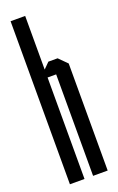

<svg xmlns="http://www.w3.org/2000/svg" viewBox="-149 -800 518 841"><g transform="rotate(-20 110.0 -380.0)"><path d="M130 0V-473H90V0H22V-760H90V-510L117 -537H160L198 -499V0Z"/></g></svg>

Font: Commune Nuit Debout
Style: Regular
Weight: 400
Designer: Sébastien Marchal
Foundry: Sébastien Marchal
Version: Version 1.003;PS 1.3;hotconv 1.0.88;makeotf.lib2.5.647800